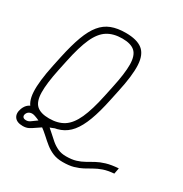

<svg xmlns="http://www.w3.org/2000/svg" viewBox="-221 -982 1273 1334"><g transform="rotate(30 415.5 -315.5)"><path d="M236 14Q146 14 101.5 -21Q57 -56 52.5 -138Q48 -220 78 -362L95 -442Q118 -549 144.5 -620.5Q171 -692 206 -734.5Q241 -777 289 -795.5Q337 -814 403 -814Q493 -814 537.5 -779Q582 -744 586.5 -662Q591 -580 560 -438L543 -358Q521 -252 494 -180Q467 -108 432 -65.5Q397 -23 349 -4.5Q301 14 236 14ZM470 183Q425 183 391.5 169Q358 155 330.5 133Q303 111 276 86Q249 61 217.5 38.5Q186 16 144 2Q122 -6 104.5 -0.5Q87 5 79 22Q72 38 79 48.5Q86 59 105 59Q121 59 135 50Q149 41 168 26Q187 11 217 -5.5Q247 -22 295 -37L305 8Q264 22 237 39Q210 56 189.5 71Q169 86 150 95.5Q131 105 105 105Q57 105 38 78Q19 51 35 8Q46 -20 65 -34.5Q84 -49 110.5 -51Q137 -53 167 -42Q210 -26 242 -3Q274 20 300 44.5Q326 69 351 90Q376 111 404.5 124Q433 137 470 137Q517 137 549.5 127Q582 117 609 101.5Q636 86 665 70Q694 54 733.5 42Q773 30 831 26L822 73Q772 77 737.5 89Q703 101 675.5 117Q648 133 620 148Q592 163 556.5 173Q521 183 470 183ZM237 -32Q308 -32 355 -62.5Q402 -93 435 -165.5Q468 -238 494 -362L511 -442Q538 -567 537 -638Q536 -709 503.5 -738.5Q471 -768 402 -768Q331 -768 283 -737.5Q235 -707 202.5 -635Q170 -563 144 -438L127 -358Q101 -234 102.5 -162.5Q104 -91 136.5 -61.5Q169 -32 237 -32Z"/></g></svg>

Font: Victor Mono Thin
Style: Italic
Weight: 100
Italic angle: -12°
Monospace: yes
Designer: Rune Bjørnerås
Version: Version 1.561;gftools[0.9.30]